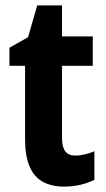

<svg xmlns="http://www.w3.org/2000/svg" viewBox="-20 -682 392 712"><path d="M260 -105Q276 -105 294.5 -109.5Q313 -114 330 -121V-15Q308 -4 279.5 3Q251 10 218 10Q171 10 138.5 -8Q106 -26 89.5 -65Q73 -104 73 -166V-438H15V-505L84 -544L118 -662H210V-547H324V-438H210V-168Q210 -137 222 -121Q234 -105 260 -105Z"/></svg>

Font: Noto Sans Condensed
Style: Regular
Weight: 400
Width: 3
Version: Version 2.013